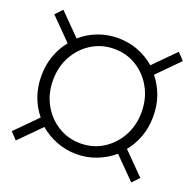

<svg xmlns="http://www.w3.org/2000/svg" viewBox="-107 -762 814 803"><g transform="rotate(20 300.0 -360.0)"><path d="M43 -69 14 -100 108 -195Q81 -228 66 -269.5Q51 -311 51 -360Q51 -409 66 -450.5Q81 -492 108 -525L14 -620L43 -651L136 -557Q169 -586 211 -602Q253 -618 300 -618Q347 -618 389 -602Q431 -586 464 -557L557 -651L586 -620L492 -525Q519 -492 534 -450.5Q549 -409 549 -360Q549 -311 534 -269.5Q519 -228 492 -195L586 -100L557 -69L464 -163Q431 -135 389 -118.5Q347 -102 300 -102Q253 -102 211 -118.5Q169 -135 136 -163ZM300 -150Q356 -150 400.5 -178Q445 -206 471 -253.5Q497 -301 497 -360Q497 -419 471 -466.5Q445 -514 400.5 -542Q356 -570 300 -570Q245 -570 200 -542Q155 -514 129 -466.5Q103 -419 103 -360Q103 -301 129 -253.5Q155 -206 200 -178Q245 -150 300 -150Z"/></g></svg>

Font: Red Hat Mono VF Light
Style: Regular
Weight: 300
Monospace: yes
Designer: Pentagram, MCKL
Foundry: Pentagram, MCKL
Version: Version 1.023